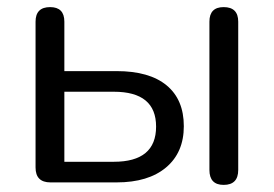

<svg xmlns="http://www.w3.org/2000/svg" viewBox="-20 -513 770 540"><path d="M308 0H122Q80 0 80 -42V-452Q80 -493 121 -493Q161 -493 161 -452V-313H308Q400 -313 448.5 -273Q497 -233 497 -158Q497 -84 447 -42Q397 0 308 0ZM609 7Q569 7 569 -35V-452Q569 -493 609 -493Q650 -493 650 -452V-35Q650 7 609 7ZM161 -255V-58H300Q419 -58 419 -157Q419 -255 300 -255Z"/></svg>

Font: Nunito
Style: Regular
Weight: 400
Designer: Vernon Adams
Foundry: Vernon Adams
Version: Version 3.602